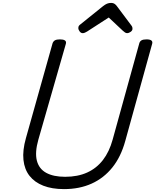

<svg xmlns="http://www.w3.org/2000/svg" viewBox="-20 -1287 1072 1326"><path d="M422 19Q339 19 279 -4.5Q219 -28 184 -72.5Q149 -117 142 -182.5Q135 -248 159 -333L343 -988Q348 -1002 359.5 -1008.5Q371 -1015 394 -1015Q417 -1015 428 -1008Q439 -1001 435 -985L245 -323Q220 -235 234.5 -178Q249 -121 299 -93.5Q349 -66 430 -66Q517 -66 582 -95.5Q647 -125 691 -182Q735 -239 758 -323L942 -988Q946 -1002 957.5 -1008.5Q969 -1015 992 -1015Q1039 -1015 1031 -985L845 -313Q815 -204 756 -130.5Q697 -57 613 -19Q529 19 422 19ZM551 -1058Q539 -1058 530 -1070Q521 -1082 521 -1093Q521 -1102 524 -1107Q527 -1112 532 -1116L691 -1244Q706 -1256 719 -1261.5Q732 -1267 748 -1267Q762 -1267 772 -1260Q782 -1253 790 -1241L888 -1110Q893 -1103 894 -1098Q895 -1093 895 -1088Q895 -1076 882 -1067Q869 -1058 859 -1058Q850 -1058 843 -1063Q836 -1068 828 -1075L731 -1166L581 -1069Q574 -1065 566.5 -1061.5Q559 -1058 551 -1058Z"/></svg>

Font: Playwrite AU NSW
Style: Regular
Weight: 400
Designer: Veronika Burian, José Scaglione
Foundry: TypeTogether
Version: Version 1.002